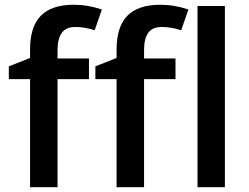

<svg xmlns="http://www.w3.org/2000/svg" viewBox="-20 -785 1045 805"><path d="M353 -453.1H221.2V0H106V-453.1H17.1V-506.8L106 -542V-577.1Q106 -672.9 150.9 -718.8Q195.8 -764.6 288.1 -765.1Q348.6 -765.1 407.2 -745.1L377 -658.2Q335 -671.9 295.9 -671.9Q256.8 -671.9 239.3 -647.5Q221.7 -623 221.2 -575.2V-540H353ZM715.8 -453.1H584V0H468.8V-453.1H379.9V-506.8L468.8 -542V-577.1Q468.8 -672.9 513.7 -718.8Q558.6 -764.6 650.9 -765.1Q711.4 -765.1 770 -745.1L739.7 -658.2Q697.3 -671.9 658.2 -671.9Q619.1 -671.9 601.6 -647.5Q584 -623 584 -575.2V-540H715.8ZM922.9 0H808.1V-759.8H922.9Z"/></svg>

Font: OpenSans-Semibold
Style: Regular
Weight: 600
Foundry: Ascender Corporation
Version: Version 1.10